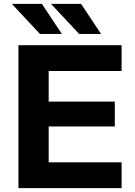

<svg xmlns="http://www.w3.org/2000/svg" viewBox="-20 -970 697 990"><path d="M186 -795 41 -950H196L299 -795ZM388 -795 243 -950H398L501 -795ZM75 0V-737H607V-604H231V-446H572V-318H231V-133H607V0Z"/></svg>

Font: Tomorrow SemiBold
Style: Regular
Weight: 600
Designer: Tony de Marco, Monica Rizzolli
Foundry: Just in Type
Version: Version 2.002